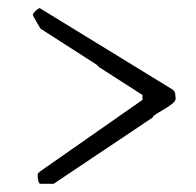

<svg xmlns="http://www.w3.org/2000/svg" viewBox="-20 -573 478 469"><path d="M111 -124H79Q75 -124 73.5 -131.5Q72 -139 72 -143Q72 -148 73 -149.5Q74 -151 79 -155L328 -329V-341L222 -409L216 -415L79 -503Q79 -503 76 -508Q73 -513 69.5 -519Q66 -525 63 -530.5Q60 -536 60 -537Q62 -542 68 -547.5Q74 -553 77 -553L79 -552L402 -354Q407 -350 408 -343.5Q409 -337 409 -332Q409 -326 400 -319Q391 -312 380.5 -306Q370 -300 361.5 -294.5Q353 -289 353 -286Z"/></svg>

Font: Miltonian
Style: Regular
Weight: 400
Designer: Pablo Impallari
Foundry: Pablo Impallari
Version: Version 1.008